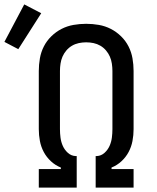

<svg xmlns="http://www.w3.org/2000/svg" viewBox="-91 -851 711 871"><path d="M85 0V-84H185V-91Q160 -101 140 -119.5Q120 -138 107.5 -161.5Q95 -185 90 -211.5Q85 -238 85 -265V-529Q85 -558 90 -586.5Q95 -615 108 -640.5Q121 -666 142 -686.5Q163 -707 188.5 -720Q214 -733 242.5 -738Q271 -743 300 -743Q329 -743 357.5 -738Q386 -733 411.5 -720Q437 -707 458 -686.5Q479 -666 492 -640.5Q505 -615 510 -586.5Q515 -558 515 -529V-265Q515 -238 510 -211.5Q505 -185 492.5 -161.5Q480 -138 460 -119.5Q440 -101 415 -91V-84H515V0H343V-143H348Q368 -144 383 -157.5Q398 -171 406 -189Q414 -207 416.5 -226.5Q419 -246 419 -265V-529Q419 -545 416.5 -562Q414 -579 407.5 -594Q401 -609 390 -622Q379 -635 364.5 -643.5Q350 -652 333.5 -655.5Q317 -659 300 -659Q283 -659 266.5 -655.5Q250 -652 235.5 -643.5Q221 -635 210 -622Q199 -609 192.5 -594Q186 -579 183.5 -562Q181 -545 181 -529V-265Q181 -246 183.5 -226.5Q186 -207 194 -189Q202 -171 217 -157.5Q232 -144 252 -143H257V0ZM-8 -628 -71 -661 19 -831 96 -791Z"/></svg>

Font: Iosevka SS04 Medium Extended
Style: Regular
Weight: 500
Width: 7
Monospace: yes
Designer: Belleve Invis
Foundry: Belleve Invis
Version: Version 19.0.0; ttfautohint (v1.8.4)